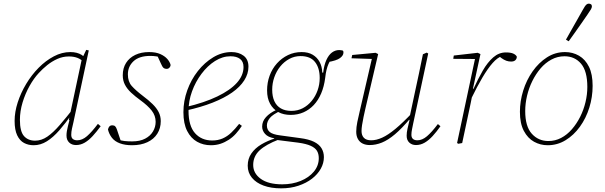

<svg xmlns="http://www.w3.org/2000/svg" viewBox="-20 -783 3311 1051"><path d="M164 12Q135 12 111.5 -0.5Q88 -13 74 -42.5Q60 -72 60 -121Q60 -170 77 -222.5Q94 -275 123.5 -324Q153 -373 191.5 -412Q230 -451 274.5 -474.5Q319 -498 365 -498Q384 -498 399.5 -494Q415 -490 427 -482.5Q439 -475 447 -464L443 -439Q425 -458 404.5 -466Q384 -474 357 -474Q324 -474 294 -460.5Q264 -447 238.5 -426.5Q213 -406 192 -383Q165 -354 141.5 -312Q118 -270 103.5 -222Q89 -174 89 -127Q89 -63 111.5 -38Q134 -13 172 -13Q207 -13 239 -35Q271 -57 306.5 -98Q342 -139 386 -195L389 -159H374Q339 -109 305 -70Q271 -31 236.5 -9.5Q202 12 164 12ZM396 11Q373 11 358.5 -3Q344 -17 344 -41Q344 -53 346 -65Q348 -77 351.5 -91Q355 -105 360 -125L357 -127L429 -465L431 -466L452 -510L466 -507L382 -114Q378 -97 374 -79Q370 -61 370 -45Q370 -29 379 -22Q388 -15 403 -15Q430 -15 456 -37.5Q482 -60 516 -105L531 -92Q509 -62 487.5 -38.5Q466 -15 443.5 -2Q421 11 396 11Z M703 12Q664 12 636 1.5Q608 -9 592.5 -29Q577 -49 571 -74Q573 -84 578.5 -90.5Q584 -97 595 -97Q605 -97 610.5 -91.5Q616 -86 620 -74L643 -6L624 -20Q643 -13 662 -11Q681 -9 703 -9Q746 -9 774.5 -24Q803 -39 817.5 -63.5Q832 -88 832 -116Q832 -150 810.5 -177.5Q789 -205 749 -234Q720 -255 698 -275.5Q676 -296 664 -319Q652 -342 652 -371Q652 -410 670 -438.5Q688 -467 720.5 -482.5Q753 -498 796 -498Q833 -498 857.5 -487Q882 -476 896 -460Q910 -444 914 -427Q913 -418 907 -412Q901 -406 894 -406Q881 -406 874.5 -412Q868 -418 860 -437L838 -485L867 -468Q852 -472 835.5 -474.5Q819 -477 803 -477Q742 -477 711 -448Q680 -419 680 -376Q680 -336 701.5 -312Q723 -288 761 -259Q793 -235 815 -213.5Q837 -192 848.5 -169.5Q860 -147 860 -120Q860 -81 841 -51Q822 -21 786.5 -4.5Q751 12 703 12Z M1134 12Q1093 12 1059 -7Q1025 -26 1004.5 -66Q984 -106 984 -169Q984 -230 1005 -288.5Q1026 -347 1063 -394Q1100 -441 1147.5 -469.5Q1195 -498 1247 -498Q1287 -498 1313.5 -478Q1340 -458 1340 -418Q1340 -379 1317 -343Q1294 -307 1250.5 -276.5Q1207 -246 1143.5 -221Q1080 -196 998 -178L997 -197Q1099 -221 1169.5 -255Q1240 -289 1276.5 -329.5Q1313 -370 1313 -416Q1313 -446 1294 -460.5Q1275 -475 1242 -475Q1198 -475 1157 -449Q1116 -423 1083 -379Q1050 -335 1031 -282.5Q1012 -230 1012 -176Q1012 -94 1047.5 -54Q1083 -14 1142 -14Q1173 -14 1198.5 -25Q1224 -36 1246 -57Q1268 -78 1289 -105L1304 -94Q1289 -71 1271.5 -51.5Q1254 -32 1232.5 -18Q1211 -4 1187 4Q1163 12 1134 12Z M1519 248Q1464 248 1423 233Q1382 218 1359 190Q1336 162 1336 124Q1336 86 1356 57Q1376 28 1410.5 7.5Q1445 -13 1487 -26L1508 -20Q1435 8 1400.5 40.5Q1366 73 1366 120Q1366 166 1407.5 196Q1449 226 1525 226Q1580 226 1625.5 207.5Q1671 189 1698 156.5Q1725 124 1725 83Q1725 59 1715 42.5Q1705 26 1680.5 15Q1656 4 1613 -2L1502 -16Q1497 -17 1491.5 -17.5Q1486 -18 1481 -19V-26Q1447 -32 1431 -50Q1415 -68 1415 -90Q1415 -119 1436 -142Q1457 -165 1492 -181V-190L1521 -179Q1473 -157 1457 -137Q1441 -117 1441 -96Q1441 -73 1457 -60Q1473 -47 1513 -42L1623 -27Q1670 -21 1698.5 -7Q1727 7 1740 28.5Q1753 50 1753 77Q1753 110 1736 140.5Q1719 171 1688 195Q1657 219 1614 233.5Q1571 248 1519 248ZM1571 -154Q1532 -154 1503.5 -169.5Q1475 -185 1458.5 -215Q1442 -245 1442 -288Q1442 -331 1456 -369Q1470 -407 1496 -436Q1522 -465 1556.5 -481.5Q1591 -498 1631 -498Q1667 -498 1691.5 -483.5Q1716 -469 1729.5 -444Q1743 -419 1744 -386L1749 -385Q1754 -427 1766.5 -454.5Q1779 -482 1797 -495.5Q1815 -509 1837 -509Q1843 -509 1848 -508Q1853 -507 1857 -506Q1859 -504 1859.5 -501.5Q1860 -499 1860 -495Q1860 -479 1841 -465Q1822 -451 1774 -443L1790 -457Q1784 -446 1778 -432.5Q1772 -419 1767.5 -401Q1763 -383 1760 -356Q1754 -309 1738 -271.5Q1722 -234 1697.5 -208Q1673 -182 1641 -168Q1609 -154 1571 -154ZM1575 -176Q1609 -176 1637 -190.5Q1665 -205 1686 -230.5Q1707 -256 1718.5 -288.5Q1730 -321 1730 -356Q1730 -411 1704.5 -443.5Q1679 -476 1625 -476Q1592 -476 1563.5 -460.5Q1535 -445 1514 -419Q1493 -393 1481.5 -360Q1470 -327 1470 -292Q1470 -255 1482 -229Q1494 -203 1517.5 -189.5Q1541 -176 1575 -176Z M2004 11Q1982 11 1965.5 3Q1949 -5 1939.5 -21.5Q1930 -38 1930 -62Q1930 -86 1936 -115.5Q1942 -145 1950 -178L2019 -476L2026 -460L1904 -464L1908 -482L2036 -494L2050 -487L1980 -188Q1975 -166 1970 -142.5Q1965 -119 1962 -99Q1959 -79 1959 -66Q1959 -42 1972 -28.5Q1985 -15 2012 -15Q2040 -15 2072 -29.5Q2104 -44 2144.5 -77.5Q2185 -111 2238 -167L2240 -136H2227Q2180 -80 2142 -48Q2104 -16 2070.5 -2.5Q2037 11 2004 11ZM2257 11Q2235 11 2220.5 -2.5Q2206 -16 2206 -40Q2206 -58 2210.5 -77.5Q2215 -97 2222 -127H2219L2251 -277Q2263 -329 2273.5 -381.5Q2284 -434 2295 -486L2316 -495L2324 -490L2242 -108Q2239 -93 2235.5 -76Q2232 -59 2232 -45Q2232 -30 2240.5 -22.5Q2249 -15 2265 -15Q2291 -15 2317 -37Q2343 -59 2377 -104L2391 -92Q2370 -62 2348.5 -38.5Q2327 -15 2304.5 -2Q2282 11 2257 11Z M2560 -244 2558 -297H2572Q2597 -352 2623 -397Q2649 -442 2680 -469Q2711 -496 2749 -496Q2776 -496 2790 -489.5Q2804 -483 2809 -473Q2809 -461 2801 -453.5Q2793 -446 2778 -446Q2764 -446 2751.5 -450.5Q2739 -455 2725 -465L2711 -476L2745 -478L2728 -476Q2703 -468 2676.5 -438Q2650 -408 2621 -359Q2592 -310 2560 -244ZM2482 0 2583 -474 2588 -460 2461 -461 2464 -479 2595 -494 2610 -487 2569 -298 2572 -296 2556 -216Q2544 -162 2533 -108Q2522 -54 2510 0L2489 4Z M2978 12Q2938 12 2903.5 -7Q2869 -26 2847.5 -66.5Q2826 -107 2826 -171Q2826 -229 2844 -287Q2862 -345 2895.5 -392.5Q2929 -440 2974 -469Q3019 -498 3073 -498Q3115 -498 3149.5 -478Q3184 -458 3204 -417.5Q3224 -377 3224 -313Q3224 -252 3206 -194Q3188 -136 3154.5 -89.5Q3121 -43 3076 -15.5Q3031 12 2978 12ZM2982 -11Q3019 -11 3051.5 -28Q3084 -45 3110.5 -75.5Q3137 -106 3156 -144Q3175 -182 3185 -224Q3195 -266 3195 -307Q3195 -394 3160.5 -434.5Q3126 -475 3070 -475Q3032 -475 2998.5 -457Q2965 -439 2939 -408.5Q2913 -378 2894 -339.5Q2875 -301 2865 -258.5Q2855 -216 2855 -175Q2855 -91 2891 -51Q2927 -11 2982 -11ZM3078 -566Q3093 -593 3109 -621Q3125 -649 3140.5 -676.5Q3156 -704 3169 -727Q3176 -740 3181.5 -748Q3187 -756 3192 -759.5Q3197 -763 3203 -763Q3210 -763 3215 -759.5Q3220 -756 3220 -748Q3220 -741 3214.5 -731.5Q3209 -722 3195 -702Q3181 -681 3163.5 -656.5Q3146 -632 3128 -606Q3110 -580 3093 -557Z"/></svg>

Font: Source Serif 4 ExtraLight
Style: Italic
Weight: 250
Italic angle: -12°
Designer: Frank Grießhammer
Foundry: Adobe Systems Incorporated
Version: Version 4.004;hotconv 1.0.116;makeotfexe 2.5.65601